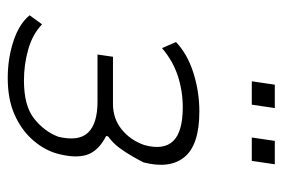

<svg xmlns="http://www.w3.org/2000/svg" viewBox="-140 -600 748 509"><g transform="rotate(90 234.5 -346.0)"><path d="M187 8Q136 8 90 -7Q44 -22 21 -50L45 -83Q71 -58 111 -46.5Q151 -35 194 -35Q261 -35 295 -62Q329 -89 343 -126Q356 -180 332 -205Q308 -230 250 -230H125L131 -271H256Q295 -271 323.5 -294Q352 -317 365 -354Q379 -405 354.5 -430.5Q330 -456 265 -456Q222 -456 182 -443Q142 -430 108 -401L92 -438Q123 -468 173 -484Q223 -500 276 -500Q364 -500 396.5 -461Q429 -422 411 -352Q405 -340 395 -322.5Q385 -305 372.5 -288Q360 -271 342 -258L341 -253Q382 -232 391.5 -200Q401 -168 386 -117Q375 -84 349 -55.5Q323 -27 283 -9.5Q243 8 187 8ZM345 -639 354 -700H416L407 -639ZM196 -639 205 -700H267L258 -639Z"/></g></svg>

Font: Nunito Sans 7pt Condensed ExtraLight
Style: Italic
Weight: 250
Width: 3
Italic angle: -9°
Designer: Vernon Adams
Foundry: Vernon Adams
Version: Version 3.101;gftools[0.9.27]